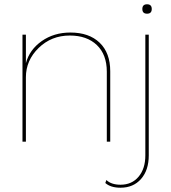

<svg xmlns="http://www.w3.org/2000/svg" viewBox="-20 -662 800 897"><path d="M689 -620Q689 -598 667 -598Q645 -598 645 -620Q645 -642 667 -642Q689 -642 689 -620ZM309 -510Q396 -510 445.5 -462.5Q495 -415 495 -329V0H479V-327Q479 -407 432.5 -451.5Q386 -496 306 -496Q220 -496 160.5 -438Q101 -380 101 -301V0H85V-500H101V-367Q118 -430 175 -470Q232 -510 309 -510ZM675 -500V64Q675 133 639 174Q603 215 543 215Q497 215 472 193L477 179Q500 201 543 201Q596 201 627.5 163.5Q659 126 659 64V-500Z"/></svg>

Font: Elaine Sans Thin
Style: Regular
Weight: 250
Designer: Wei Huang
Foundry: Wei Huang
Version: Version 2.001;December 24, 2019;FontCreator 12.0.0.2547 64-b